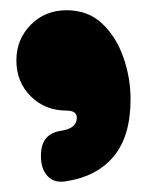

<svg xmlns="http://www.w3.org/2000/svg" viewBox="-20 -194 283 375"><path d="M110 -174Q152 -174 179.5 -148Q207 -122 221 -82Q235 -42 235 0Q235 72 202 111.5Q169 151 109 160Q86 164 73 150Q60 136 60 112V109Q60 66 102 61Q130 56 130 36Q130 22 110 22ZM110 22Q68 22 40 -6Q12 -34 12 -76Q12 -117 40 -145.5Q68 -174 110 -174Q151 -174 179.5 -145.5Q208 -117 208 -76Q208 -34 179.5 -6Q151 22 110 22Z"/></svg>

Font: Winky Sans ExtraBold
Style: Regular
Weight: 800
Designer: Simon Atzbach
Foundry: typofactur
Version: Version 1.205